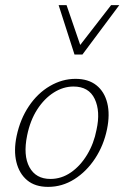

<svg xmlns="http://www.w3.org/2000/svg" viewBox="-20 -724 486 750"><path d="M168 6Q117 6 86 -20Q55 -46 44 -91Q33 -136 45 -193Q59 -259 93 -309.5Q127 -360 175 -388Q223 -416 275 -416Q325 -416 356.5 -391Q388 -366 399 -321.5Q410 -277 398 -219Q385 -156 351.5 -105Q318 -54 270.5 -24Q223 6 168 6ZM177 -25Q220 -25 257 -50.5Q294 -76 320.5 -120Q347 -164 357 -217Q373 -289 350 -337.5Q327 -386 267 -386Q227 -386 190 -362.5Q153 -339 125.5 -296.5Q98 -254 86 -195Q70 -117 95 -71Q120 -25 177 -25ZM271 -511 283 -535 414 -704H446L302 -511ZM271 -511 209 -704H240L298 -535L302 -511Z"/></svg>

Font: Ysabeau Infant ExtraLight
Style: Italic
Weight: 250
Italic angle: -12°
Designer: Christian Thalmann (Catharsis Fonts)
Version: Version 2.001;gftools[0.9.30]; featfreeze: ss01,ss02,lnum